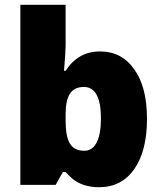

<svg xmlns="http://www.w3.org/2000/svg" viewBox="-20 -780 683 810"><path d="M256.8 -759.8V-587.9Q256.8 -560.5 250 -481.4H256.8Q309.6 -563 401.9 -563Q494.1 -563 546.9 -486.8Q600.1 -412.6 600.1 -278.1Q600.1 -143.6 546.6 -66.9Q493.2 9.8 397.9 9.8Q341.3 9.8 300.3 -15.1Q281.7 -26.9 256.8 -54.2H245.1L214.8 0H65.9V-759.8ZM256.8 -297.9V-271Q256.8 -203.1 275.4 -173.6Q293.9 -144 335.9 -144Q369.6 -144 387.7 -178.7Q405.8 -213.4 405.8 -279.8Q405.8 -413.1 334 -413.1Q293.9 -413.1 275.4 -385.3Q256.8 -357.4 256.8 -297.9Z"/></svg>

Font: Open Sans Hebrew Extra Bold
Style: Regular
Weight: 800
Foundry: Ascender Corporation, Yanek Iontef
Version: Version 2.001;PS 002.001;hotconv 1.0.70;makeotf.lib2.5.58329